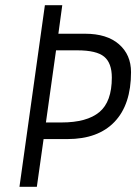

<svg xmlns="http://www.w3.org/2000/svg" viewBox="-20 -720 531 740"><path d="M308 -590Q392 -590 438.5 -549.5Q485 -509 485 -442Q485 -317 421.5 -250.5Q358 -184 240 -184H148L122 0H55L153 -700H220L205 -590ZM278 -526H196L157 -248H217Q315 -248 363 -288Q411 -328 411 -421Q411 -477 381.5 -501.5Q352 -526 278 -526Z"/></svg>

Font: Gudea
Style: Italic
Weight: 400
Version: Version 1.002